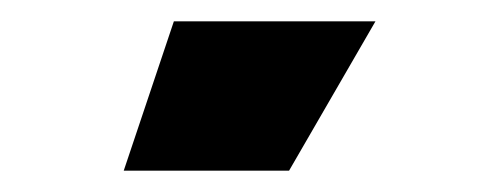

<svg xmlns="http://www.w3.org/2000/svg" viewBox="-20 29 468 180"><path d="M96 189 143 49H332L251 189Z"/></svg>

Font: REM
Style: Bold
Weight: 700
Designer: Octavio Pardo
Foundry: Ashler Design
Version: Version 1.005;gftools[0.9.28]